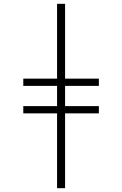

<svg xmlns="http://www.w3.org/2000/svg" viewBox="-20 -843 640 1006"><path d="M279 143V-249H102V-287H279V-393H102V-431H279V-823H321V-431H498V-393H321V-287H498V-249H321V143Z"/></svg>

Font: Iosevka Curly Slab XLtEx
Style: Regular
Weight: 200
Width: 7
Monospace: yes
Designer: Belleve Invis
Foundry: Belleve Invis
Version: Version 11.1.0; ttfautohint (v1.8.3)